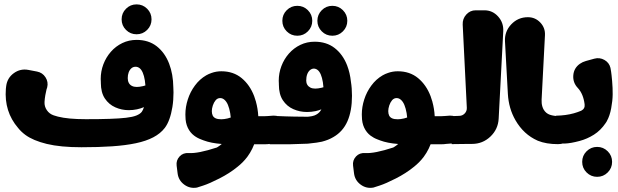

<svg xmlns="http://www.w3.org/2000/svg" viewBox="-20 -675 2898 900"><path d="M792.5 -264.8C792 -306.6 785.4 -344 772.7 -376.9C759.4 -411.3 739.9 -438.4 714.4 -458.3C688.8 -478.1 657.5 -488 620.4 -488C596.4 -488 574.1 -483.1 553.5 -473.2C532.9 -463.3 515 -449.7 499.9 -432.5C484.7 -415.2 473 -395.7 464.6 -373.8C456.3 -351.8 452.1 -328.9 452.1 -304.9C452.1 -300 452.3 -294.8 452.8 -289.2C452.8 -288.9 452.8 -288.6 452.8 -288.1C452.7 -287.6 452.7 -287.2 452.7 -287C452.7 -256.7 459 -232.2 471.5 -213.4C484.1 -194.6 500.4 -180.8 520.5 -171.9C540.5 -163 561.5 -158.6 583.5 -158.6C596.6 -158.6 609.4 -159.9 621.8 -162.5C633.2 -164.9 644.2 -168.3 654.8 -172.8C651.9 -163.6 648.5 -156.3 644.5 -150.7C639.3 -144 630.8 -138.2 619.1 -133.5C607.4 -128.8 591.3 -125.3 571 -123C550.6 -120.6 525 -118.9 494.2 -117.9C463.7 -116.8 426.4 -116.3 382.3 -116.3C327 -116.3 283.4 -120.3 251.5 -128.4C244.4 -130.2 237.7 -132.2 231.6 -134.3C218.2 -138.9 207.5 -146.9 199.6 -158.5C191.6 -170.1 188 -182.9 188.7 -196.9C189.2 -206.9 190.5 -217.5 192.4 -228.7C194.4 -240 196.2 -248.9 198 -255.5C199.7 -262 200.8 -265.3 201.2 -265.3C205.4 -282.3 202.7 -298 193.3 -312.7C183.9 -327.4 170.6 -336.3 153.5 -339.6L113.1 -347.3C88.2 -352 65.5 -347 45 -332.2C24.4 -317.4 12.5 -297.4 9.1 -272.3L7.5 -258.7C1.8 -187.5 20.9 -126.4 64.8 -75.3C74.1 -63.5 85.4 -52.7 98.9 -42.7C122.9 -25 156.3 -10.9 199.1 -0.4C241.9 10 296.2 15.2 361.9 15.2C415.1 15.2 462.9 13.8 505.2 10.9C547.4 8 584.6 3.2 616.8 -3.6C648.8 -10.3 676.1 -19.6 698.6 -31.4C721 -43.1 739 -57.8 752.6 -75.6C760.9 -86.6 768.1 -100.4 774.1 -117.1C780.1 -133.8 784.8 -152.7 788.2 -173.8C791.6 -195 793.3 -217.6 793.3 -241.6C793.3 -248.5 793 -256.2 792.5 -264.8ZM583.1 -335.5C585.9 -343.3 590.1 -349.7 595.6 -354.7C601.1 -359.6 607.7 -362.1 615.6 -362.1C622.3 -362.1 628.6 -359.9 634.3 -355.5C640.1 -351 645 -344 649.2 -334.3C653.4 -324.6 656.7 -312.5 659 -297.9C660.1 -290.9 661 -283 661.6 -274.5C657.4 -273.1 653.7 -272.1 650.4 -271.3C639.2 -268.7 629.4 -267.4 621 -267.4C612.1 -267.4 604.4 -269.1 598 -272.5C591.4 -275.9 586.6 -280.7 583.5 -287C580.3 -293.2 578.8 -300.5 578.8 -308.9C578.8 -318.8 580.2 -327.7 583.1 -335.5ZM550.1 -584.4C550.1 -565 556.9 -548.5 570.6 -534.8C584.3 -521.1 600.8 -514.3 620.2 -514.3C639.6 -514.3 656.1 -521.1 669.8 -534.8C683.5 -548.5 690.3 -565 690.3 -584.4C690.3 -603.8 683.5 -620.3 669.8 -634C656.1 -647.7 639.6 -654.5 620.2 -654.5C600.8 -654.5 584.3 -647.7 570.6 -634C556.9 -620.3 550.1 -603.8 550.1 -584.4Z M1309 -117.3C1295.9 -127.8 1280.2 -133 1262 -133C1258.3 -133 1249.8 -132.4 1236.4 -131.1C1231 -130.6 1225.6 -130.3 1220.2 -130.3H1190.7C1189.4 -153.9 1185.7 -176.5 1179.7 -198.3C1179.7 -198.5 1179.7 -198.8 1179.7 -199.2C1179.7 -199.6 1179.7 -199.9 1179.6 -200L1179.3 -199.8C1176.9 -208.5 1174.3 -216.5 1171.5 -223.9C1158.2 -259.1 1138.6 -287.4 1112.8 -308.8C1086.9 -330.2 1055.2 -340.9 1017.6 -340.9C1001.7 -340.9 986.5 -338.3 972.1 -333.2C963.1 -330.2 954.5 -326.4 946.5 -321.8C925.9 -309.8 908.3 -293.9 893.7 -274C879 -254.2 867.9 -232.5 860.4 -209C852.8 -185.6 849 -162.1 849 -138.6C849 -135.8 849.1 -133 849.3 -130.1C849.3 -109.4 853 -91.5 860.2 -76.3C867.5 -61 877.4 -48.6 890 -39.2C899.8 -31.8 910.8 -25.8 923.1 -21.3C926.8 -19.8 930.8 -18.2 935 -16.7C957.7 -8.2 985.8 -2.6 1019.5 -0.1C1014 4.7 1008.2 9 1002.1 12.9C1001.2 13.5 999.3 14.7 996.4 16.4C937.4 35.7 893.6 44.4 864.9 42.4C847.3 41.2 833 46.4 822 58.1C810.6 70.4 805.9 84.8 808 101.4L812.5 137.4C815.2 159.5 825.6 177.2 843.6 190.4C861.5 203.6 881.5 208.2 903.4 204.2L932.6 194.8C952 188.5 977.4 177.4 1008.7 161.4C1040.1 145.4 1067.8 127.7 1091.7 108.2C1110 94 1125.9 78 1139.3 60.1C1139.4 59.9 1139.5 59.8 1139.6 59.7C1144.1 53.5 1148.2 47.5 1151.8 41.5C1159.6 28.7 1166.1 15.3 1171.5 1.2H1223.5C1231.2 1.2 1238.4 0.6 1245 -0.5C1248.9 -1.1 1253 -1.5 1257.3 -1.4C1277.6 -1.4 1294.6 -7.6 1308.2 -19.8C1321.8 -32.1 1328.5 -47.9 1328.5 -67.2C1328.5 -90.2 1322 -106.9 1309 -117.3ZM1046.9 -119.8C1035.7 -117.2 1025.9 -115.9 1017.6 -115.9C1006.6 -115.9 997.8 -117.3 991.3 -120.2C984.8 -123.1 980.1 -127.4 977.2 -133.1C974.4 -138.9 972.9 -145.9 972.9 -154.3C972.9 -162.1 974.5 -170.8 977.6 -180.5C980.8 -190.2 985.2 -198.4 990.9 -205.2C996.7 -211.9 1003.7 -215.3 1012.1 -215.3C1019.4 -215.3 1026.2 -212.6 1032.4 -207.1C1038.7 -201.6 1044.1 -193.7 1048.5 -183.2C1052.9 -172.8 1056.4 -159.8 1059.1 -144.5C1060 -138.7 1060.9 -131.9 1061.6 -124.2C1056.5 -122.4 1051.6 -120.9 1046.9 -119.8Z M1624.9 -292.5C1622 -320.1 1616 -345.4 1607.2 -368.4C1593.9 -402.8 1574.4 -429.9 1548.8 -449.8C1523.3 -469.6 1491.9 -479.5 1454.9 -479.5C1430.9 -479.5 1408.6 -474.6 1388 -464.7C1367.4 -454.8 1349.5 -441.2 1334.3 -424C1319.2 -406.7 1307.4 -387.2 1299.1 -365.2C1290.8 -343.3 1286.6 -320.4 1286.6 -296.4C1286.6 -291.5 1286.8 -286.3 1287.3 -280.7C1287.3 -280.4 1287.3 -280.1 1287.2 -279.6C1287.2 -279.1 1287.2 -278.7 1287.2 -278.5C1287.2 -248.2 1293.5 -223.7 1306 -204.9C1318.5 -186.1 1334.8 -172.2 1354.9 -163.4C1375 -154.5 1396 -150.1 1418 -150.1C1418.2 -150.1 1418.6 -150.1 1419 -150.1C1419.5 -150.1 1419.9 -150.1 1420.1 -150.1C1433.2 -150.1 1446 -151.4 1458.5 -154C1468.1 -156 1477.4 -158.9 1486.5 -162.5C1484.9 -159.4 1483.2 -156.8 1481.6 -154.4C1475.1 -145.3 1465.8 -138.4 1453.8 -133.7C1446.6 -131.1 1438 -129.3 1428 -128.3C1425.5 -127.7 1419.8 -127.6 1410.9 -127.9C1402.1 -128.2 1395.2 -128.2 1390.2 -128.1C1383.7 -127.9 1371.8 -128.1 1354.6 -128.6C1337.4 -129.2 1325.8 -129.5 1319.7 -129.5C1312.8 -129.5 1301.7 -129.9 1286.3 -130.8C1271 -131.7 1259.1 -132.2 1250.6 -132.2L1244.1 1.2H1339.4C1391.4 -0.2 1419.2 -1.1 1422.8 -1.5C1455.7 -4.9 1477.6 -8 1488.6 -10.8C1509.2 -16 1527.4 -23.3 1543 -32.7C1572.8 -49.9 1594.7 -74.7 1608.8 -107C1622.9 -139.4 1629.9 -179.1 1629.9 -226C1629.9 -249.7 1628.3 -271.8 1624.9 -292.5ZM1468.8 -347C1474.6 -342.5 1479.5 -335.5 1483.7 -325.8C1487.9 -316.1 1491.1 -304 1493.5 -289.4C1494.6 -282.4 1495.5 -274.7 1496.1 -266.1C1492.9 -265.1 1489.9 -264.3 1487 -263.6C1475.8 -261 1466.1 -259.7 1457.7 -259.7C1448.8 -259.7 1441.2 -261.3 1435 -264.4C1428.7 -267.6 1423.9 -272 1420.5 -277.7C1417.1 -283.4 1415.4 -290 1415.4 -297.3C1415.4 -308.8 1417 -318.7 1420.1 -327C1423.2 -335.4 1427.7 -341.9 1433.4 -346.6C1438.7 -350.9 1444.5 -353.2 1450.8 -353.5C1457.4 -353.4 1463.3 -351.2 1468.8 -347ZM1303.5 -577.6C1303.5 -558.2 1310.3 -541.7 1324 -528C1337.7 -514.3 1354.2 -507.5 1373.6 -507.5C1393 -507.5 1409.5 -514.3 1423.2 -528C1436.9 -541.7 1443.7 -558.2 1443.7 -577.6C1443.7 -597 1436.9 -613.5 1423.2 -627.2C1409.5 -640.9 1393 -647.7 1373.6 -647.7C1354.2 -647.7 1337.7 -640.9 1324 -627.2C1310.3 -613.5 1303.5 -597 1303.5 -577.6ZM1467.7 -577.6C1467.7 -558.2 1474.6 -541.7 1488.3 -528C1501.9 -514.3 1518.5 -507.5 1537.8 -507.5C1557.2 -507.5 1573.7 -514.3 1587.4 -528C1601.1 -541.7 1608 -558.2 1608 -577.6C1608 -597 1601.1 -613.5 1587.4 -627.2C1573.7 -640.9 1557.2 -647.7 1537.8 -647.7C1518.5 -647.7 1501.9 -640.9 1488.3 -627.2C1474.6 -613.5 1467.7 -597 1467.7 -577.6Z M2136 -117.3C2122.9 -127.8 2107.2 -133 2089 -133C2085.3 -133 2076.8 -132.4 2063.4 -131.1C2058 -130.6 2052.6 -130.3 2047.2 -130.3H2017.7C2016.4 -153.9 2012.7 -176.5 2006.7 -198.3C2006.7 -198.5 2006.7 -198.8 2006.7 -199.2C2006.7 -199.6 2006.7 -199.9 2006.6 -200L2006.3 -199.8C2003.9 -208.5 2001.3 -216.5 1998.5 -223.9C1985.2 -259.1 1965.6 -287.4 1939.8 -308.8C1913.9 -330.2 1882.2 -340.9 1844.6 -340.9C1828.7 -340.9 1813.5 -338.3 1799.1 -333.2C1790.1 -330.2 1781.5 -326.4 1773.5 -321.8C1752.9 -309.8 1735.3 -293.9 1720.7 -274C1706 -254.2 1694.9 -232.5 1687.4 -209C1679.8 -185.6 1676 -162.1 1676 -138.6C1676 -135.8 1676.1 -133 1676.3 -130.1C1676.3 -109.4 1680 -91.5 1687.2 -76.3C1694.5 -61 1704.4 -48.6 1717 -39.2C1726.8 -31.8 1737.8 -25.8 1750.1 -21.3C1753.8 -19.8 1757.8 -18.2 1762 -16.7C1784.7 -8.2 1812.8 -2.6 1846.5 -0.1C1841 4.7 1835.2 9 1829.1 12.9C1828.2 13.5 1826.3 14.7 1823.4 16.4C1764.4 35.7 1720.6 44.4 1691.9 42.4C1674.3 41.2 1660 46.4 1649 58.1C1637.6 70.4 1632.9 84.8 1635 101.4L1639.5 137.4C1642.2 159.5 1652.6 177.2 1670.6 190.4C1688.5 203.6 1708.5 208.2 1730.4 204.2L1759.6 194.8C1779 188.5 1804.4 177.4 1835.7 161.4C1867.1 145.4 1894.8 127.7 1918.7 108.2C1937 94 1952.9 78 1966.3 60.1C1966.4 59.9 1966.5 59.8 1966.6 59.7C1971.1 53.5 1975.2 47.5 1978.8 41.5C1986.6 28.7 1993.1 15.3 1998.5 1.2H2050.5C2058.2 1.2 2065.4 0.6 2072 -0.5C2075.9 -1.1 2080 -1.5 2084.3 -1.4C2104.6 -1.4 2121.6 -7.6 2135.2 -19.8C2148.8 -32.1 2155.5 -47.9 2155.5 -67.2C2155.5 -90.2 2149 -106.9 2136 -117.3ZM1873.9 -119.8C1862.7 -117.2 1852.9 -115.9 1844.6 -115.9C1833.6 -115.9 1824.8 -117.3 1818.3 -120.2C1811.8 -123.1 1807.1 -127.4 1804.2 -133.1C1801.4 -138.9 1799.9 -145.9 1799.9 -154.3C1799.9 -162.1 1801.5 -170.8 1804.6 -180.5C1807.8 -190.2 1812.2 -198.4 1817.9 -205.2C1823.7 -211.9 1830.7 -215.3 1839.1 -215.3C1846.4 -215.3 1853.2 -212.6 1859.4 -207.1C1865.7 -201.6 1871.1 -193.7 1875.5 -183.2C1879.9 -172.8 1883.4 -159.8 1886.1 -144.5C1887 -138.7 1887.9 -131.9 1888.6 -124.2C1883.5 -122.4 1878.6 -120.9 1873.9 -119.8Z M2250.8 -626.7H2209.7C2192.3 -626.7 2177.6 -620 2165.6 -606.8C2153.6 -593.5 2148 -577.8 2148.9 -559.5L2168.2 -169.9C2168.7 -159.5 2165.4 -150.6 2158.3 -143.1C2151.1 -135.6 2142.4 -131.9 2132 -131.9L2105.1 -130.9L2097.2 0.6L2176.6 -0.4H2192.5C2225.8 -0.4 2254.5 -11.8 2278.7 -34.7C2302.8 -57.6 2315.8 -85.7 2317.5 -118.9L2339 -529C2340.3 -555.5 2332.3 -578.4 2314.9 -597.7C2297.5 -617 2276.2 -626.7 2250.8 -626.7Z M2499.6 -16C2499.8 -15.9 2500 -15.8 2500.3 -15.6C2500.6 -15.5 2500.9 -15.4 2501 -15.3C2527.4 -4.6 2558.8 0.7 2595.4 0.7C2615.7 0.7 2632.7 -5.4 2646.3 -17.7C2659.8 -29.9 2666.6 -45.7 2666.6 -65C2666.6 -88 2660.1 -104.7 2647.1 -115.1C2634 -125.6 2618.3 -130.8 2600.1 -130.8C2584.4 -130.8 2570.3 -132.9 2557.8 -137C2545.3 -141.2 2535.5 -149.3 2528.4 -161.3C2526 -165.5 2523.9 -170.4 2522.2 -176C2519.4 -185.5 2518.2 -196.2 2518.8 -208L2534.5 -510.1C2535.7 -533 2528.4 -552.8 2512.6 -569.4C2496.8 -586.1 2477.4 -594.4 2454.5 -594.4C2423.6 -594.4 2397.6 -583.2 2376.4 -560.8C2355.2 -538.4 2345.5 -511.8 2347.1 -481L2360.6 -235.2C2363.2 -189.5 2375 -148.2 2396.2 -111.5C2421.9 -66.9 2456.4 -35.1 2499.6 -16Z M2825 -108.2C2834 -124.3 2840.7 -144.2 2845 -167.8C2849.4 -191.3 2851.7 -213 2851.9 -232.6C2852.1 -252.3 2851.3 -273 2849.4 -294.8C2847.4 -316.6 2845.9 -331.3 2844.6 -338.9C2843.4 -346.6 2842.3 -352.6 2841.5 -357C2837.6 -373.2 2828.1 -385.6 2813.2 -394.1C2798.2 -402.5 2782.4 -404.5 2765.7 -399.9L2726.2 -389C2715.9 -386.2 2706.6 -381.8 2698 -375.8C2679.3 -362.5 2669 -344.5 2667.3 -321.7C2665.6 -298.9 2672.7 -279.2 2688.6 -262.5C2705.7 -244.2 2716.3 -218.8 2720.4 -186.2C2722.2 -172.4 2716.8 -162.3 2704.3 -155.9C2692.7 -151.1 2681.1 -147.1 2669.7 -143.9C2645.3 -137.1 2617.7 -133.3 2586.8 -132.7L2568.2 -1.4C2594.4 -1.4 2614.4 -1.7 2628.5 -2.2C2646.2 -2.8 2669 -6.8 2697 -14.3C2720.5 -20.6 2742.8 -30.3 2764 -43.7C2785.1 -57 2803.5 -75.2 2819.2 -98.5C2820.1 -99.8 2821.5 -102.1 2823.5 -105.3C2823.5 -105.4 2823.6 -105.6 2823.8 -105.8C2823.9 -106.1 2824.1 -106.5 2824.5 -107C2824.8 -107.5 2825 -107.9 2825.2 -108.1ZM2709 83.7C2709 103.1 2715.8 119.6 2729.5 133.3C2743.2 147 2759.8 153.9 2779.1 153.9C2798.5 153.9 2815 147 2828.7 133.3C2842.4 119.6 2849.2 103.1 2849.2 83.7C2849.2 64.4 2842.4 47.8 2828.7 34.2C2815 20.5 2798.5 13.6 2779.1 13.6C2759.8 13.6 2743.2 20.5 2729.5 34.2C2715.8 47.8 2709 64.4 2709 83.7Z"/></svg>

Font: Qalbi
Style: Regular
Weight: 400
Version: Version 001.000